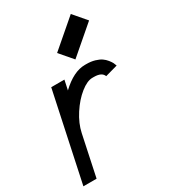

<svg xmlns="http://www.w3.org/2000/svg" viewBox="-191 -852 828 942"><g transform="rotate(-30 223.5 -381.5)"><path d="M274.4 -558.6 212.4 -630.9 366.2 -763.2 428.2 -690.9ZM364.3 -412.1Q354.5 -439 310.1 -439H301.3Q271.5 -439 233.2 -408.4Q194.8 -377.9 162.8 -328.6Q130.9 -279.3 120.6 -230.5L71.8 0H-2.9L103.5 -500H178.2L166.5 -445.3Q236.8 -512.2 301.3 -512.2H310.1Q335.9 -512.2 357.2 -505.9Q378.4 -499.5 391.1 -490.7Q403.8 -481.9 413.6 -469.7Q423.3 -457.5 427.5 -449.2Q431.6 -440.9 434.6 -431.6Z"/></g></svg>

Font: Anka/Coder Narrow
Style: Italic
Weight: 400
Width: 3
Italic angle: -12°
Monospace: yes
Version: Version 001.100